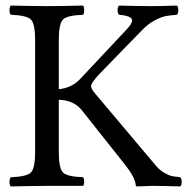

<svg xmlns="http://www.w3.org/2000/svg" viewBox="-20 -667 686 689"><path d="M191 -122Q191 -62 206.5 -47.5Q222 -33 278 -31Q282 -27 282 -14Q282 -4 278 0H233H149Q109 0 19 2Q14 -3 14 -14Q14 -26 19 -31Q75 -33 90.5 -47.5Q106 -62 106 -122V-523Q106 -583 90.5 -597.5Q75 -612 19 -614Q14 -619 14 -630Q14 -642 19 -647Q109 -645 148 -645Q186 -645 278 -647Q282 -643 282 -630Q282 -618 278 -614Q222 -612 206.5 -597.5Q191 -583 191 -523V-347Q238 -351 270 -386L435 -562Q454 -582 454 -594Q454 -610 407 -614Q402 -619 402 -630Q402 -642 407 -647Q481 -645 520 -645Q553 -645 615 -647Q620 -642 620 -630Q620 -619 615 -614Q589 -612 573.5 -609Q558 -606 534.5 -593.5Q511 -581 489 -558L342 -407Q307 -371 307 -358Q307 -348 320 -333L539 -73Q553 -56 570 -46.5Q587 -37 597.5 -35Q608 -33 627 -31Q632 -26 632 -14Q632 -3 627 2Q561 0 526 0Q512 0 472 2Q467 2 467 -4Q464 -31 431 -73L274 -271Q246 -307 191 -309Z"/></svg>

Font: Pochaevsk Unicode
Style: Normal
Weight: 400
Version: Version 1.1